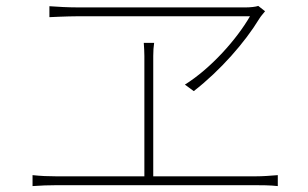

<svg xmlns="http://www.w3.org/2000/svg" viewBox="-20 -685 1040 649"><path d="M876 -647 853 -665C845 -662 826 -660 812 -660C725 -660 306 -660 242 -660C208 -660 176 -662 147 -664V-627C147 -627 208 -630 242 -630C305 -630 737 -630 825 -630C780 -552 693 -454 605 -399L635 -377C725 -447 808 -542 856 -621C862 -631 869 -638 876 -647ZM90 -93V-56C119 -58 144 -59 170 -59H844C861 -59 893 -59 919 -56V-93C893 -91 870 -89 844 -89H498V-496C498 -514 499 -525 501 -540H466C467 -525 468 -510 468 -496V-89H170C144 -89 118 -90 90 -93Z"/></svg>

Font: Harano Aji Gothic TW ExtraLight
Style: Regular
Weight: 250
Foundry: Masamichi Hosoda
Version: HaranoAjiGothicTW-ExtraLight version 20230610;ttx 4.39.4